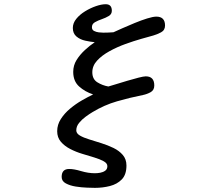

<svg xmlns="http://www.w3.org/2000/svg" viewBox="-20 -783 1040 923"><path d="M436.5 120.1Q424.8 120.1 398.4 119.1Q372.1 118.2 344.2 113.8Q316.4 109.4 296.4 98.6Q276.4 87.9 276.4 67.4Q276.4 29.3 312.5 29.3Q335.9 29.3 370.1 39.6Q404.3 49.8 436.5 49.8Q448.2 49.8 461.9 47.4Q475.6 44.9 485.8 37.6Q496.1 30.3 496.1 15.6Q496.1 2 478.5 -7.8Q460.9 -17.6 433.6 -25.9Q406.2 -34.2 375.5 -43.5Q344.7 -52.7 317.4 -66.9Q290 -81.1 272.5 -101.6Q254.9 -122.1 254.9 -152.3Q254.9 -183.6 272.5 -210.9Q290 -238.3 316.9 -260.7Q343.8 -283.2 373.5 -300.3Q403.3 -317.4 427.7 -329.1Q388.7 -341.8 360.4 -367.2Q332 -392.6 332 -437.5Q332 -468.8 348.1 -494.6Q364.3 -520.5 388.2 -542.5Q412.1 -564.5 435.5 -580.1Q415 -582 390.1 -587.4Q365.2 -592.8 347.7 -607.4Q330.1 -622.1 330.1 -648.4Q330.1 -671.9 346.7 -692.4Q363.3 -712.9 388.7 -728.5Q414.1 -744.1 440.9 -753.4Q467.8 -762.7 488.3 -762.7Q517.6 -762.7 517.6 -731.4Q517.6 -714.8 502.9 -706.1Q488.3 -697.3 469.7 -690.9Q451.2 -684.6 436.5 -676.3Q421.9 -668 421.9 -652.3Q421.9 -639.6 432.1 -634.3Q442.4 -628.9 455.1 -627.4Q467.8 -626 476.6 -626Q489.3 -626 501 -626.5Q512.7 -627 525.4 -627.9Q540 -634.8 567.9 -647Q595.7 -659.2 627.4 -672.4Q659.2 -685.5 687.5 -694.3Q715.8 -703.1 731.4 -703.1Q773.4 -703.1 773.4 -660.2Q773.4 -637.7 753.9 -627.4Q734.4 -617.2 716.8 -612.3Q695.3 -606.4 659.2 -596.2Q623 -585.9 582.5 -571.3Q542 -556.6 505.9 -536.6Q469.7 -516.6 446.8 -491.7Q423.8 -466.8 423.8 -435.5Q423.8 -402.3 448.2 -387.2Q472.7 -372.1 501 -367.2Q511.7 -370.1 536.6 -377.9Q561.5 -385.7 591.3 -394.5Q621.1 -403.3 646 -409.7Q670.9 -416 680.7 -416Q721.7 -416 721.7 -372.1Q721.7 -349.6 704.1 -339.8Q686.5 -330.1 667 -326.2Q603.5 -313.5 542.5 -295.9Q481.4 -278.3 424.8 -244.1Q410.2 -235.4 392.1 -222.2Q374 -209 360.4 -192.4Q346.7 -175.8 346.7 -156.2Q346.7 -141.6 364.3 -131.3Q381.8 -121.1 409.2 -112.8Q436.5 -104.5 467.3 -94.7Q498 -85 525.4 -71.8Q552.7 -58.6 570.3 -38.1Q587.9 -17.6 587.9 12.7Q587.9 56.6 565.4 79.6Q543 102.5 508.3 111.3Q473.6 120.1 436.5 120.1Z"/></svg>

Font: Kosugi Maru
Style: Regular
Weight: 400
Designer: MOTOYA
Version: Version 4.002